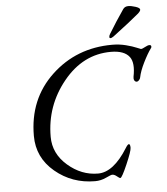

<svg xmlns="http://www.w3.org/2000/svg" viewBox="-58 -902 841 967"><g transform="rotate(-5 362.5 -418.0)"><path d="M518 -703Q518 -710 523 -718Q558 -776 600 -837Q609 -850 627 -850Q641 -850 663 -843Q685 -836 685 -827Q685 -820 672 -808Q627 -770 542 -706Q530 -697 524 -697Q518 -697 518 -703ZM384 14Q268 14 182 -58Q96 -130 96 -240Q96 -426 222 -544.5Q348 -663 529 -663Q565 -663 598 -654.5Q631 -646 650.5 -637.5Q670 -629 672 -629Q678 -629 692.5 -637Q707 -645 715 -645Q723 -645 724.5 -639Q726 -633 722 -629Q703 -603 682 -560.5Q661 -518 655 -487Q654 -480 648 -473.5Q642 -467 637 -467Q628 -467 624 -475Q620 -483 622 -493Q636 -562 613 -593Q587 -628 519 -628Q378 -628 279 -506.5Q180 -385 180 -228Q180 -143 249 -83Q318 -23 402 -23Q480 -23 552 -139Q563 -157 569 -157Q576 -157 576 -138Q576 -121 548 -56.5Q520 8 512 9Q508 10 495.5 -0.5Q483 -11 472 -11Q466 -11 439.5 1.5Q413 14 384 14Z"/></g></svg>

Font: EB Garamond 12
Style: Italic
Weight: 400
Italic angle: -17°
Version: Version 0.016; ttfautohint (v1.8.4)